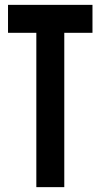

<svg xmlns="http://www.w3.org/2000/svg" viewBox="-20 -770 414 790"><path d="M129.5 0V-635H13V-750H360.5V-635H244.5V0Z"/></svg>

Font: Mohave Light SemiBold
Style: Regular
Weight: 600
Version: Version 2.003